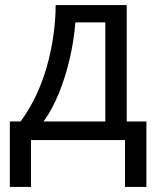

<svg xmlns="http://www.w3.org/2000/svg" viewBox="-20 -556 621 762"><path d="M483 -536V-74H561V186H476V0H103V186H19V-74H62Q131 -169 165.5 -290.5Q200 -412 201 -536ZM398 -467H279Q274 -399 257.5 -326.5Q241 -254 214.5 -188Q188 -122 153 -74H398Z"/></svg>

Font: Noto Sans
Style: Regular
Weight: 400
Designer: Monotype Design Team
Foundry: Monotype Imaging Inc.
Version: Version 1.902